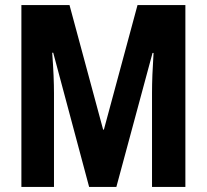

<svg xmlns="http://www.w3.org/2000/svg" viewBox="-20 -734 812 754"><path d="M330 0H437L579 -526H583C579 -463 577 -413 577 -369V0H708V-714H520L388 -225H385L253 -714H64V0H192V-368C192 -407 190 -461 185 -527H189Z"/></svg>

Font: Noto Sans Arabic UI XCn
Style: Bold
Weight: 700
Width: 2
Designer: Monotype Design Team, Nadine Chahine and Nizar Qandah
Foundry: Monotype Imaging Inc.
Version: Version 2.010